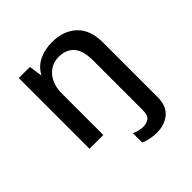

<svg xmlns="http://www.w3.org/2000/svg" viewBox="-190 -658 981 981"><g transform="rotate(-45 300.0 -167.5)"><path d="M387.5 186Q373.2 186 356.6 183.6Q340 181.2 324.9 177.2Q309.8 173.2 299.2 167.5V100Q311 107 328.1 111.1Q345.2 115.2 361.2 115.2Q382.2 115.2 400.4 103.8Q418.5 92.2 418.5 49V-306Q418.5 -377.5 389.2 -410.5Q360 -443.5 307 -443.5Q270.2 -443.5 243 -425Q215.8 -406.5 200.9 -374.2Q186 -342 186 -299.8V0H86.2V-511H166.8L177.2 -437.8Q200.2 -481 242.2 -501Q284.2 -521 335.2 -521Q418.5 -521 468.8 -473.9Q519 -426.8 519 -334.5V58.5Q519 124 481.6 155Q444.2 186 387.5 186Z"/></g></svg>

Font: Chivo Mono Medium
Style: Regular
Weight: 500
Monospace: yes
Designer: Hector Gatti
Foundry: Omnibus-Type
Version: Version 1.008